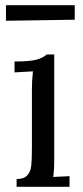

<svg xmlns="http://www.w3.org/2000/svg" viewBox="-20 -720 321 740"><path d="M3 0ZM185 -38 248 -41V0H44V-30Q73 -30 85.5 -44.5Q98 -59 100.5 -81.5Q103 -104 103 -152V-380Q103 -409 107 -445L36 -441V-483Q95 -483 120.5 -490Q146 -497 160 -510H189V-106Q189 -61 185 -38ZM3 -640V-700H268V-644Z"/></svg>

Font: Sumana
Style: Regular
Weight: 400
Designer: Cyreal, Alexei Vanyashin (Devanagari), Olga Karpushina (Latin)
Foundry: Cyreal
Version: Version 1.015;PS 001.015;hotconv 1.0.70;makeotf.lib2.5.58329